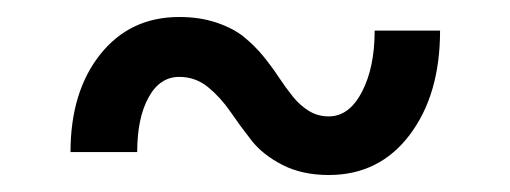

<svg xmlns="http://www.w3.org/2000/svg" viewBox="-20 -360 600 226"><path d="M367 -154Q335.5 -154 312.2 -166Q289 -178 275.8 -195Q262.5 -212 251 -228.8Q239.5 -245.5 224.8 -257.5Q210 -269.5 191 -269.5Q168 -269.5 154.8 -245.2Q141.5 -221 141.5 -181H63Q63 -252 98 -296Q133 -340 191 -340Q215 -340 234.5 -333.5Q254 -327 266.8 -316.8Q279.5 -306.5 289.8 -294Q300 -281.5 308.2 -269Q316.5 -256.5 324.8 -246.2Q333 -236 343.5 -229.5Q354 -223 367 -223Q391 -223 406 -251.8Q421 -280.5 421 -324H498Q498 -248.5 462.2 -201.2Q426.5 -154 367 -154Z"/></svg>

Font: HK Grotesk Medium
Style: Regular
Weight: 500
Designer: Alfredo Marco Pradil
Foundry: Hanken Design Co.
Version: Version 3.001;FEAKit 1.0